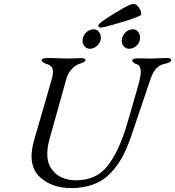

<svg xmlns="http://www.w3.org/2000/svg" viewBox="-20 -950 898 984"><path d="M525 -814Q505 -809 498 -809Q484 -809 484 -817Q484 -822 488 -827Q501 -841 559 -877Q617 -913 643 -924Q657 -930 664 -930Q680 -930 692 -911Q704 -892 704 -880Q704 -874 700 -871Q666 -852 525 -814ZM461 -800Q476 -800 486.5 -787Q497 -774 497 -757Q497 -734 479.5 -717Q462 -700 440 -700Q425 -700 414 -712Q403 -724 403 -739Q403 -764 420 -782Q437 -800 461 -800ZM662 -800Q677 -800 687.5 -787Q698 -774 698 -757Q698 -734 681 -717Q664 -700 641 -700Q626 -700 615 -712Q604 -724 604 -739Q604 -764 621 -782Q638 -800 662 -800ZM752 -547Q748 -537 653 -254Q632 -192 607.5 -146.5Q583 -101 547 -63Q511 -25 460 -5.5Q409 14 344 14Q297 14 257 0.5Q217 -13 185.5 -41.5Q154 -70 145 -114.5Q136 -159 152 -222L246 -547Q264 -608 225 -620Q193 -630 193 -642Q193 -653 231 -653Q244 -653 273 -651.5Q302 -650 320 -650Q336 -650 361 -651Q386 -652 395 -652Q418 -652 418 -641Q418 -632 382 -621Q367 -616 348 -596Q329 -576 321 -549L234 -238Q205 -134 247 -80Q289 -26 370 -26Q471 -26 528.5 -96.5Q586 -167 627 -300Q649 -373 688 -511Q717 -609 683 -620Q658 -628 658 -640Q658 -651 689 -651Q703 -651 724 -650.5Q745 -650 758 -650Q774 -650 799.5 -651.5Q825 -653 834 -653Q858 -653 858 -642Q858 -630 821 -622Q775 -613 752 -547Z"/></svg>

Font: EB Garamond 12
Style: Italic
Weight: 400
Italic angle: -17°
Version: Version 0.016; ttfautohint (v1.8.4)